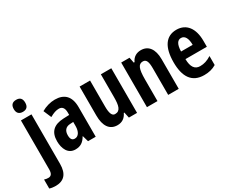

<svg xmlns="http://www.w3.org/2000/svg" viewBox="-168 -1278 2484 2035"><g transform="rotate(-30 1073.5 -260.5)"><path d="M55 -687C55 -639 80 -614 126 -614C172 -614 195 -639 195 -687C195 -735 174 -761 126 -761C78 -761 55 -736 55 -687ZM36 240C134 239 190 184 190 60V-546H61V53C61 103 44 127 10 127C-7 127 -22 125 -40 119V229C-17 237 10 240 36 240Z M481 -558C426 -558 367 -541 317 -512L358 -416C404 -442 436 -453 471 -453C514 -453 533 -421 533 -370V-341L461 -338C344 -333 282 -279 282 -163C282 -74 318 10 409 10C473 10 510 -17 543 -73H546L567 0H661V-363C661 -494 597 -558 481 -558ZM495 -253 533 -255V-204C533 -136 504 -93 461 -93C429 -93 412 -113 412 -161C412 -216 439 -251 495 -253Z M1167 -546H1039V-268C1039 -163 1025 -105 960 -105C923 -105 907 -146 907 -228V-546H779V-191C779 -65 827 10 924 10C980 10 1020 -17 1045 -70H1052L1067 0H1167Z M1533 -556C1483 -556 1437 -534 1413 -479H1403L1390 -546H1288V0H1417V-264C1417 -394 1436 -442 1492 -442C1535 -442 1548 -402 1548 -325V0H1677V-362C1677 -488 1623 -556 1533 -556Z M1967 -555C1838 -555 1770 -455 1770 -270C1770 -98 1832 10 1986 10C2040 10 2089 -1 2133 -28V-138C2084 -107 2043 -94 1995 -94C1931 -94 1897 -140 1896 -237H2158V-310C2158 -460 2090 -555 1967 -555ZM1966 -455C2014 -455 2038 -407 2038 -330H1896C1898 -421 1926 -455 1966 -455Z"/></g></svg>

Font: Noto Sans Tamil ExtraCondensed
Style: Bold
Weight: 700
Width: 2
Designer: Jelle Bosma - Monotype Design Team
Foundry: Monotype Imaging Inc.
Version: Version 2.004